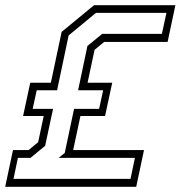

<svg xmlns="http://www.w3.org/2000/svg" viewBox="-57 -720 696 740"><path d="M-37 0 -7 -141.5H53L90 -172L111.5 -273H32L59.5 -401H139L180.5 -597L305.5 -700H619L589 -558.5H344.5L307.5 -528L280.5 -401H375.5L348 -273H253L225 -141.5H498L468 0ZM-5 -30.5H446L463 -111.5H169L192.5 -130.5L228.5 -300.5H325L340.5 -372H244L280 -543L337 -589.5H567L584.5 -670.5H313L207.5 -583.5L163 -372H84.5L69 -300.5H147.5L117 -158L60.5 -111.5H12Z"/></svg>

Font: Tourney Light
Style: Italic
Weight: 300
Italic angle: -12°
Version: Version 1.015